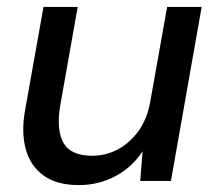

<svg xmlns="http://www.w3.org/2000/svg" viewBox="-20 -524 628 556"><path d="M208 12Q145 12 106.5 -15.5Q68 -43 54.5 -92.5Q41 -142 53 -207L106 -504H205L154 -216Q143 -147 164 -110Q185 -73 247 -73Q287 -73 321.5 -91.5Q356 -110 381 -144.5Q406 -179 415 -229L464 -504H564L475 0H386L393 -86Q363 -40 314.5 -14Q266 12 208 12Z"/></svg>

Font: DM Sans Medium
Style: Italic
Weight: 500
Italic angle: -10°
Designer: Colophon Foundry, Jonny Pinhorn
Foundry: Colophon Foundry
Version: Version 4.004;gftools[0.9.30]